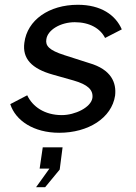

<svg xmlns="http://www.w3.org/2000/svg" viewBox="-20 -546 568 804"><path d="M228 10C350 10 448 -52 462 -146C468 -199 447 -255 353 -282L250 -315C184 -336 170 -355 174 -381C179 -421 234 -453 293 -453C355 -453 400 -427 420 -387L490 -423C464 -483 403 -526 306 -526C185 -526 94 -462 82 -367C73 -301 112 -258 203 -233L288 -209C347 -192 371 -170 367 -136C361 -96 294 -64 239 -64C166 -64 116 -100 94 -147L23 -110C45 -41 121 10 228 10ZM131 238H169L230 164L242 71H159L146 160H187Z"/></svg>

Font: United Sans Medium
Style: Italic
Weight: 500
Italic angle: -8°
Designer: Pablo Impallari, Rodrigo Fuenzalida (Modified by Dan O. Williams)
Version: Version 1.000;PS 001.000;hotconv 1.0.88;makeotf.lib2.5.64775